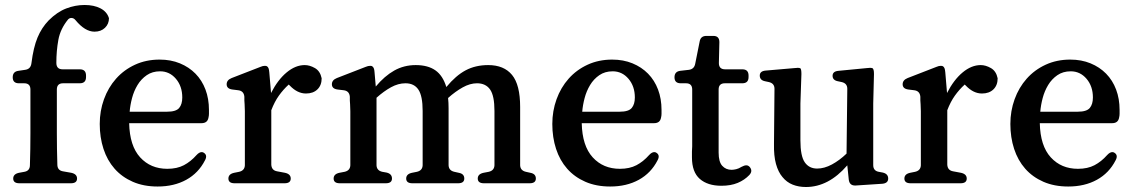

<svg xmlns="http://www.w3.org/2000/svg" viewBox="-20 -735 4550 770"><path d="M31 -425Q31 -448 54 -451L81 -455Q103 -458 106 -481Q114 -545 130.5 -584.5Q147 -624 175 -653Q209 -687 245.5 -701Q282 -715 319 -715Q357 -715 383 -701.5Q409 -688 417 -662Q417 -639 401 -623.5Q385 -608 359 -608Q321 -608 283 -654Q276 -663 266 -663Q259 -663 253 -657Q222 -619 214 -575Q206 -531 206 -483Q206 -457 231 -457H300Q325 -457 325 -432V-426Q325 -401 300 -401H233Q208 -401 208 -376V-201Q208 -169 208.5 -138Q209 -107 210 -75Q210 -52 232 -48L266 -42Q289 -37 289 -19Q289 0 264 0H58Q33 0 33 -19Q33 -37 56 -42L78 -46Q100 -50 100 -73Q101 -105 101.5 -137Q102 -169 102 -201V-376Q102 -401 77 -401H56Q31 -401 31 -425Z M816 -263Q812 -241 788 -241H498Q500 -150 542 -104Q584 -58 651 -58Q690 -58 717.5 -72.5Q745 -87 768 -113Q779 -125 789 -125Q794 -125 798 -122Q813 -112 802 -92Q776 -41 727 -14Q678 13 612 13Q556 13 512.5 -6Q469 -25 439.5 -58.5Q410 -92 395 -138Q380 -184 380 -238Q380 -290 397 -337Q414 -384 445.5 -419.5Q477 -455 521.5 -475.5Q566 -496 620 -496Q665 -496 701.5 -481Q738 -466 764 -439.5Q790 -413 804 -376Q818 -339 818 -294Q818 -286 818 -278.5Q818 -271 816 -263ZM500 -287H650Q686 -287 698.5 -302Q711 -317 711 -344Q711 -389 685.5 -419Q660 -449 622 -449Q591 -449 568.5 -433.5Q546 -418 531.5 -394Q517 -370 509.5 -341.5Q502 -313 500 -287Z M1051 -469Q1055 -466 1057 -461Q1059 -456 1060 -445L1067 -362Q1094 -415 1129.5 -444.5Q1165 -474 1202 -474Q1222 -474 1243 -462Q1264 -450 1270 -421Q1270 -393 1253 -376.5Q1236 -360 1207 -360Q1173 -360 1143 -391L1138 -396Q1116 -376 1098.5 -351.5Q1081 -327 1068 -293V-75Q1069 -52 1091 -48L1123 -42Q1146 -37 1146 -19Q1146 0 1121 0H921Q896 0 896 -19Q896 -37 919 -42L939 -46Q961 -51 962 -72V-253Q962 -273 962 -289Q962 -305 961 -317Q960 -325 960 -332Q960 -339 960 -347Q958 -370 936 -373L912 -376Q889 -379 889 -397Q889 -414 909 -422L1025 -467Q1034 -471 1042 -471Q1048 -471 1051 -469Z M2066 -72Q2067 -51 2089 -46L2107 -42Q2129 -38 2129 -19Q2129 0 2104 0H1921Q1896 0 1896 -19Q1896 -37 1919 -42L1940 -46Q1962 -51 1963 -72V-290Q1963 -351 1945.5 -376Q1928 -401 1893 -401Q1865 -401 1835.5 -384.5Q1806 -368 1777 -342Q1778 -333 1778.5 -322.5Q1779 -312 1779 -301V-72Q1780 -51 1802 -46L1820 -42Q1842 -38 1842 -19Q1842 0 1817 0H1634Q1609 0 1609 -19Q1609 -37 1632 -42L1652 -46Q1674 -51 1675 -72V-290Q1675 -350 1658 -375.5Q1641 -401 1606 -401Q1577 -401 1548 -385Q1519 -369 1490 -343V-72Q1491 -51 1513 -46L1530 -43Q1552 -38 1552 -19Q1552 0 1527 0H1343Q1318 0 1318 -19Q1318 -37 1341 -42L1362 -46Q1384 -51 1385 -72V-253Q1385 -273 1385 -289Q1385 -305 1384 -317Q1383 -325 1383 -332Q1383 -339 1383 -347Q1381 -370 1359 -373L1334 -376Q1311 -379 1311 -397Q1311 -414 1331 -422L1447 -467Q1456 -471 1465 -471Q1471 -471 1473 -469Q1481 -464 1482 -446L1487 -388Q1522 -430 1561 -452Q1600 -474 1647 -474Q1696 -474 1726 -453Q1756 -432 1770 -386Q1808 -432 1847.5 -453Q1887 -474 1938 -474Q2001 -474 2033.5 -434.5Q2066 -395 2066 -306Z M2631 -263Q2627 -241 2603 -241H2313Q2315 -150 2357 -104Q2399 -58 2466 -58Q2505 -58 2532.5 -72.5Q2560 -87 2583 -113Q2594 -125 2604 -125Q2609 -125 2613 -122Q2628 -112 2617 -92Q2591 -41 2542 -14Q2493 13 2427 13Q2371 13 2327.5 -6Q2284 -25 2254.5 -58.5Q2225 -92 2210 -138Q2195 -184 2195 -238Q2195 -290 2212 -337Q2229 -384 2260.5 -419.5Q2292 -455 2336.5 -475.5Q2381 -496 2435 -496Q2480 -496 2516.5 -481Q2553 -466 2579 -439.5Q2605 -413 2619 -376Q2633 -339 2633 -294Q2633 -286 2633 -278.5Q2633 -271 2631 -263ZM2315 -287H2465Q2501 -287 2513.5 -302Q2526 -317 2526 -344Q2526 -389 2500.5 -419Q2475 -449 2437 -449Q2406 -449 2383.5 -433.5Q2361 -418 2346.5 -394Q2332 -370 2324.5 -341.5Q2317 -313 2315 -287Z M2954 -66Q2965 -72 2973 -72Q2981 -72 2987 -65Q3000 -49 2985 -33Q2966 -13 2938.5 -1.5Q2911 10 2873 10Q2818 10 2786.5 -17.5Q2755 -45 2755 -104Q2755 -117 2755 -127.5Q2755 -138 2756 -148V-376Q2756 -401 2731 -401H2710Q2685 -401 2685 -425Q2685 -448 2708 -451L2743 -455Q2764 -458 2768 -479L2786 -569Q2790 -591 2813 -591H2841Q2865 -591 2865 -566L2863 -482Q2863 -457 2888 -457H2957Q2982 -457 2982 -432V-426Q2982 -401 2957 -401H2887Q2862 -401 2862 -376V-123Q2862 -86 2876.5 -70Q2891 -54 2914 -54Q2922 -54 2932.5 -56.5Q2943 -59 2954 -66Z M3482 -73Q3482 -50 3504 -46L3520 -43Q3542 -38 3542 -19Q3542 0 3518 2L3411 9H3409Q3387 9 3384 -14L3378 -72Q3303 15 3212 15Q3183 15 3159 5.5Q3135 -4 3118 -25Q3101 -45 3092 -77.5Q3083 -110 3084 -158L3086 -379Q3086 -401 3063 -406L3049 -409Q3027 -413 3027 -432Q3027 -450 3051 -452L3167 -462Q3171 -462 3174 -462.5Q3177 -463 3179 -463Q3186 -463 3190 -461Q3194 -457 3194 -438L3190 -320V-172Q3190 -109 3207.5 -84Q3225 -59 3257 -59Q3286 -59 3316.5 -75.5Q3347 -92 3375 -119L3378 -379Q3378 -401 3355 -406L3341 -409Q3319 -413 3319 -431Q3319 -449 3343 -451L3457 -462Q3461 -462 3464 -462.5Q3467 -463 3469 -463Q3476 -463 3480 -461Q3482 -459 3483.5 -454Q3485 -449 3485 -438L3482 -320Z M3762 -469Q3766 -466 3768 -461Q3770 -456 3771 -445L3778 -362Q3805 -415 3840.5 -444.5Q3876 -474 3913 -474Q3933 -474 3954 -462Q3975 -450 3981 -421Q3981 -393 3964 -376.5Q3947 -360 3918 -360Q3884 -360 3854 -391L3849 -396Q3827 -376 3809.5 -351.5Q3792 -327 3779 -293V-75Q3780 -52 3802 -48L3834 -42Q3857 -37 3857 -19Q3857 0 3832 0H3632Q3607 0 3607 -19Q3607 -37 3630 -42L3650 -46Q3672 -51 3673 -72V-253Q3673 -273 3673 -289Q3673 -305 3672 -317Q3671 -325 3671 -332Q3671 -339 3671 -347Q3669 -370 3647 -373L3623 -376Q3600 -379 3600 -397Q3600 -414 3620 -422L3736 -467Q3745 -471 3753 -471Q3759 -471 3762 -469Z M4468 -263Q4464 -241 4440 -241H4150Q4152 -150 4194 -104Q4236 -58 4303 -58Q4342 -58 4369.5 -72.5Q4397 -87 4420 -113Q4431 -125 4441 -125Q4446 -125 4450 -122Q4465 -112 4454 -92Q4428 -41 4379 -14Q4330 13 4264 13Q4208 13 4164.5 -6Q4121 -25 4091.5 -58.5Q4062 -92 4047 -138Q4032 -184 4032 -238Q4032 -290 4049 -337Q4066 -384 4097.5 -419.5Q4129 -455 4173.5 -475.5Q4218 -496 4272 -496Q4317 -496 4353.5 -481Q4390 -466 4416 -439.5Q4442 -413 4456 -376Q4470 -339 4470 -294Q4470 -286 4470 -278.5Q4470 -271 4468 -263ZM4152 -287H4302Q4338 -287 4350.5 -302Q4363 -317 4363 -344Q4363 -389 4337.5 -419Q4312 -449 4274 -449Q4243 -449 4220.5 -433.5Q4198 -418 4183.5 -394Q4169 -370 4161.5 -341.5Q4154 -313 4152 -287Z"/></svg>

Font: Song Myung
Style: Regular
Weight: 400
Designer: JIKJI
Foundry: JIKJI
Version: Version 1.00